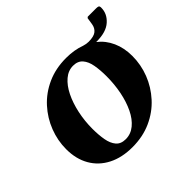

<svg xmlns="http://www.w3.org/2000/svg" viewBox="-157 -824 1013 1013"><g transform="rotate(-45 349.5 -317.0)"><path d="M295 10Q217 10 159.5 -19.5Q102 -49 71 -103Q40 -157 40 -230Q40 -294 63.5 -355Q87 -416 131.5 -465Q176 -514 239 -542.5Q302 -571 380 -571Q440 -571 489 -553Q499 -550 507.5 -548.5Q516 -547 525 -547Q564 -547 581.5 -561Q599 -575 603 -600L609 -639L615 -644H677Q688 -644 693.5 -641.5Q699 -639 699 -627Q699 -583 663 -550.5Q627 -518 556 -518Q554 -518 552 -518Q592 -487 613.5 -439Q635 -391 635 -331Q635 -266 611.5 -205.5Q588 -145 543.5 -96Q499 -47 436 -18.5Q373 10 295 10ZM300 -45Q338 -45 368.5 -70Q399 -95 420 -138.5Q441 -182 452 -237Q463 -292 463 -352Q463 -397 456.5 -434.5Q450 -472 431 -494Q412 -516 377 -516Q341 -516 311 -490.5Q281 -465 259.5 -421.5Q238 -378 226 -322.5Q214 -267 214 -208Q214 -163 220.5 -126Q227 -89 245.5 -67Q264 -45 300 -45Z"/></g></svg>

Font: Spectral SC ExtraBold
Style: Italic
Weight: 800
Italic angle: -10°
Designer: Jean-Baptiste Levee
Foundry: Production Type
Version: Version 2.001